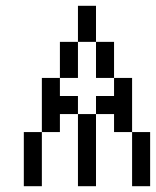

<svg xmlns="http://www.w3.org/2000/svg" viewBox="-20 -645 540 665"><path d="M62.5 -187.5V0H125V-187.5ZM250 -250Q250 -250 250 0H312.5Q312.5 0 312.5 -250ZM437.5 -187.5V0H500V-187.5ZM125 -187.5H187.5V-250H250V-312.5H187.5V-375H125ZM437.5 -187.5V-375H375V-312.5H312.5V-250H375V-187.5ZM187.5 -375H250Q250 -375 250 -500H187.5Q187.5 -500 187.5 -375ZM375 -375Q375 -375 375 -500H312.5Q312.5 -500 312.5 -375ZM250 -500H312.5Q312.5 -500 312.5 -625H250Q250 -625 250 -500Z"/></svg>

Font: CalcUnifontExMono
Style: Regular
Weight: 500
Version: Version 15.0.06